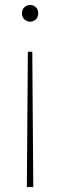

<svg xmlns="http://www.w3.org/2000/svg" viewBox="-20 -551 244 779"><path d="M93 -341H111L115 208H89ZM102 -463Q90 -463 79.5 -472Q69 -481 69 -497Q69 -513 79.5 -522Q90 -531 102 -531Q115 -531 125 -522Q135 -513 135 -497Q135 -481 125 -472Q115 -463 102 -463Z"/></svg>

Font: Murecho Thin Thin
Style: Regular
Weight: 250
Version: Version 1.010